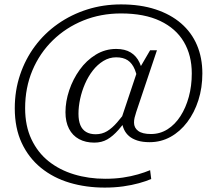

<svg xmlns="http://www.w3.org/2000/svg" viewBox="-20 -696 973 871"><path d="M455 155Q370 155 296 133Q222 111 166 65.5Q110 20 78.5 -47.5Q47 -115 47 -205Q47 -285 71 -356.5Q95 -428 138.5 -486.5Q182 -545 242.5 -587.5Q303 -630 375.5 -653Q448 -676 529 -676Q617 -676 685.5 -653.5Q754 -631 801.5 -590Q849 -549 873.5 -491.5Q898 -434 898 -363Q898 -298 880 -241.5Q862 -185 829.5 -142Q797 -99 753.5 -75Q710 -51 659 -51Q626 -51 603 -58.5Q580 -66 565.5 -78.5Q551 -91 543 -108Q535 -125 533 -145L527 -147L606 -383L612 -384L661 -468H692L598 -188Q593 -173 590.5 -162Q588 -151 588 -140Q588 -116 607 -102Q626 -88 665 -88Q706 -88 740 -109.5Q774 -131 798.5 -169Q823 -207 836.5 -256.5Q850 -306 850 -363Q850 -445 814 -506Q778 -567 706.5 -601Q635 -635 529 -635Q437 -635 358 -603Q279 -571 219.5 -513Q160 -455 127 -376.5Q94 -298 94 -205Q94 -125 122.5 -64.5Q151 -4 200.5 35.5Q250 75 316 95Q382 115 457 115Q501 115 538 109.5Q575 104 606 95Q637 86 661 76L666 116Q643 126 610.5 135Q578 144 539 149.5Q500 155 455 155ZM408 -49Q368 -49 338.5 -65Q309 -81 293 -112Q277 -143 277 -187Q277 -236 294 -286.5Q311 -337 341.5 -379.5Q372 -422 414.5 -448Q457 -474 507 -474Q547 -474 573 -458Q599 -442 613 -412Q627 -382 631 -340L608 -301Q604 -350 592 -379.5Q580 -409 559.5 -422.5Q539 -436 507 -436Q476 -436 449 -419.5Q422 -403 401 -376Q380 -349 365.5 -315.5Q351 -282 343.5 -247Q336 -212 336 -180Q336 -149 344.5 -128.5Q353 -108 370.5 -97.5Q388 -87 414 -87Q443 -87 466 -101Q489 -115 511.5 -141Q534 -167 558 -200L574 -178Q543 -136 517.5 -107Q492 -78 466.5 -63.5Q441 -49 408 -49Z"/></svg>

Font: Roboto Serif 20pt ExtraLight
Style: Italic
Weight: 250
Italic angle: -10°
Version: Version 1.007